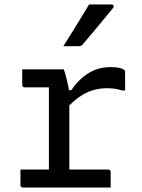

<svg xmlns="http://www.w3.org/2000/svg" viewBox="-20 -844 640 864"><path d="M200 -49V-95Q200 -111 200 -127Q200 -143 200 -159.5Q200 -176 200 -191Q200 -235 200 -278Q200 -321 200 -364.5Q200 -408 200 -451H185Q162 -451 137.5 -451Q113 -451 91 -451Q86 -451 83 -454Q80 -457 80 -462Q80 -480 80 -497Q80 -514 80 -532Q92 -532 106.5 -532Q121 -532 136 -532Q151 -532 167 -532Q183 -532 199.5 -532Q216 -532 233 -532Q250 -532 267 -532Q267 -532 269.5 -525Q272 -518 275 -506.5Q278 -495 281.5 -481Q285 -467 288 -452Q291 -437 292 -423Q292 -386 292 -339.5Q292 -293 292 -243Q292 -193 292 -142Q292 -91 292 -44ZM271 -438H301Q333 -486 377 -514Q421 -542 479 -542Q505 -542 519.5 -538Q534 -534 539 -529Q542 -527 542.5 -524Q543 -521 543 -517Q543 -497 543 -477Q543 -457 543 -437H528Q511 -443 495 -445Q479 -447 460 -447Q430 -447 400 -438.5Q370 -430 339.5 -409.5Q309 -389 276 -353ZM72 -81H467Q471 -81 473 -79.5Q475 -78 476.5 -76Q478 -74 478 -70Q478 -58 478 -46.5Q478 -35 478 -23.5Q478 -12 478 0H83Q78 0 75 -3Q72 -6 72 -11Q72 -23 72 -34.5Q72 -46 72 -57.5Q72 -69 72 -81ZM381 -824Q411 -824 432.5 -824Q454 -824 481 -824Q489 -824 491 -818Q493 -812 488 -807Q464 -778 443.5 -753Q423 -728 402 -703Q381 -678 352 -644Q350 -641 345.5 -638.5Q341 -636 335 -636Q316 -636 299.5 -636Q283 -636 265 -636Q284 -666 303.5 -697.5Q323 -729 342.5 -760.5Q362 -792 381 -824Z"/></svg>

Font: RecMonoLinear Nerd Font Mono
Style: Regular
Weight: 400
Monospace: yes
Version: Version 1.085; ttfautohint (v1.8.4.7-5d5b);Nerd Fonts 3.2.1